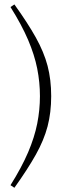

<svg xmlns="http://www.w3.org/2000/svg" viewBox="-20 -730 300 887"><path d="M164.5 -286Q164.5 -349.5 152 -412.8Q139.5 -476 109.8 -545.8Q80 -615.5 28.5 -697.5L46.5 -709.5Q108 -624 145.5 -556.8Q183 -489.5 199.8 -425.8Q216.5 -362 216.5 -286Q216.5 -210 199.8 -146.2Q183 -82.5 145.5 -15.5Q108 51.5 46.5 137.5L28.5 125.5Q80 43.5 109.8 -26.2Q139.5 -96 152 -159.2Q164.5 -222.5 164.5 -286Z"/></svg>

Font: Newsreader Text Light
Style: Regular
Weight: 300
Designer: Hugues Gentile
Foundry: Production Type
Version: Version 1.001